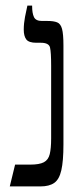

<svg xmlns="http://www.w3.org/2000/svg" viewBox="-20 -667 292 687"><path d="M15 0 34 -78H88Q121 -78 137 -86.5Q153 -95 158 -115.5Q163 -136 163 -172V-431Q163 -480 159 -497Q155 -514 126 -514H110Q83 -514 74 -526Q65 -538 65 -561Q65 -583 69.5 -606.5Q74 -630 78 -647H95V-644Q95 -620 101.5 -606Q108 -592 130 -592H150Q172 -592 184.5 -587Q197 -582 202 -563.5Q207 -545 207 -504V-150Q207 -91 199.5 -58Q192 -25 174 -12.5Q156 0 125 0Z"/></svg>

Font: Noto Serif Hebrew ExtraCondensed
Style: Regular
Weight: 400
Width: 2
Designer: Monotype Design Team
Foundry: Monotype Imaging Inc.
Version: Version 2.004; ttfautohint (v1.8.4.7-5d5b)